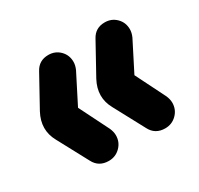

<svg xmlns="http://www.w3.org/2000/svg" viewBox="-102 -602 709 684"><g transform="rotate(-30 252.5 -260.5)"><path d="M166 -43Q125 -43 107 -78L40 -203Q9 -259 41 -319L110 -444Q128 -478 167 -478Q195 -478 214 -459Q233 -440 233 -412Q233 -398 226 -382L165 -262L226 -140Q233 -124 233 -110Q233 -82 213.5 -62.5Q194 -43 166 -43ZM398 -43Q357 -43 339 -78L272 -203Q241 -259 273 -319L342 -444Q360 -478 399 -478Q427 -478 446 -459Q465 -440 465 -412Q465 -398 458 -382L397 -262L458 -140Q465 -124 465 -110Q465 -82 445.5 -62.5Q426 -43 398 -43Z"/></g></svg>

Font: Jellee Roman
Style: Regular
Weight: 400
Designer: Alfredo Marco Pradil
Foundry: Alfredo Marco Pradil
Version: Version 1.016;PS 001.016;hotconv 1.0.88;makeotf.lib2.5.64775